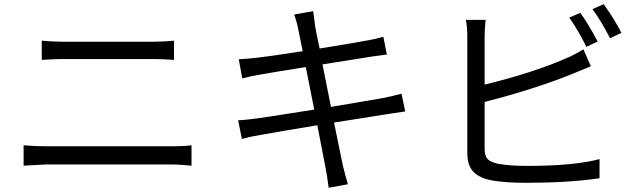

<svg xmlns="http://www.w3.org/2000/svg" viewBox="-20 -844 3040 909"><path d="M91.8 -59.6V-156.2Q148.4 -151.4 197.3 -151.4H795.9Q849.6 -151.4 886.7 -156.2V-59.6Q826.2 -65.4 795.9 -65.4H197.3Q194.3 -65.4 91.8 -59.6ZM177.7 -560.5V-651.4Q231.4 -646.5 276.4 -646.5H705.1Q756.8 -646.5 803.7 -651.4V-560.5Q747.1 -564.5 705.1 -564.5H277.3Q240.2 -564.5 177.7 -560.5Z M1880.9 -400.4 1898.4 -316.4Q1888.7 -315.4 1807.6 -302.7Q1607.4 -270.5 1561.5 -263.7Q1578.1 -180.7 1602.5 -63.5Q1615.2 -10.7 1627 28.3L1536.1 44.9Q1525.4 -33.2 1521.5 -48.8Q1519.5 -57.6 1514.2 -86.4Q1508.8 -115.2 1499.5 -162.1Q1490.2 -209 1482.4 -251Q1321.3 -224.6 1212.9 -205.1Q1173.8 -199.2 1125 -186.5L1107.4 -274.4Q1147.5 -276.4 1195.3 -283.2Q1217.8 -286.1 1258.3 -292.5Q1298.8 -298.8 1362.3 -308.6Q1425.8 -318.4 1467.8 -325.2L1427.7 -526.4Q1294.9 -505.9 1208 -490.2Q1175.8 -485.4 1127 -472.7L1110.4 -563.5Q1149.4 -565.4 1193.4 -570.3Q1248 -576.2 1413.1 -601.6Q1393.6 -699.2 1391.6 -707Q1385.7 -739.3 1373 -775.4L1462.9 -791Q1462.9 -788.1 1471.7 -721.7Q1478.5 -682.6 1493.2 -614.3Q1649.4 -639.6 1723.6 -653.3Q1757.8 -659.2 1794.9 -669.9L1811.5 -585.9Q1757.8 -579.1 1740.2 -576.2Q1719.7 -573.2 1639.2 -560.1Q1558.6 -546.9 1506.8 -539.1L1546.9 -337.9Q1670.9 -358.4 1793.9 -379.9Q1840.8 -389.6 1880.9 -400.4Z M2809.6 -647.5 2755.9 -622.1Q2719.7 -698.2 2674.8 -760.7L2727.5 -783.2Q2763.7 -733.4 2809.6 -647.5ZM2274.4 -361.3V-140.6Q2274.4 -104.5 2289.6 -89.8Q2304.7 -75.2 2343.8 -67.4Q2400.4 -58.6 2475.6 -58.6Q2699.2 -58.6 2818.4 -90.8V0Q2670.9 21.5 2471.7 21.5Q2376 21.5 2311.5 10.7Q2251 0 2221.7 -30.3Q2192.4 -60.5 2192.4 -119.1V-668.9Q2192.4 -716.8 2185.5 -750H2279.3Q2274.4 -710.9 2274.4 -668.9V-443.4Q2504.9 -500 2654.3 -565.4Q2691.4 -580.1 2742.2 -610.4L2777.3 -530.3Q2684.6 -492.2 2682.6 -491.2Q2512.7 -422.9 2274.4 -361.3ZM2785.2 -800.8 2837.9 -824.2Q2892.6 -748 2921.9 -688.5L2868.2 -663.1Q2825.2 -746.1 2785.2 -800.8Z"/></svg>

Font: Gen Shin Gothic Regular
Style: Regular
Weight: 400
Designer: [Source Han Sans]
Ryoko NISHIZUKA  (kana & ideographs); Paul D. Hunt (Latin, Greek & Cyrillic); Wenlong ZHANG  (bopomofo
Version: Version 1.002.20150607